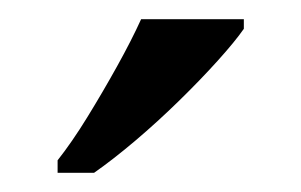

<svg xmlns="http://www.w3.org/2000/svg" viewBox="-20 -786 314 200"><path d="M40 -619Q55 -638 71 -664Q87 -690 102 -717Q117 -744 127 -766H234V-756Q225 -743 207 -723Q189 -703 166.5 -681Q144 -659 121 -639.5Q98 -620 78 -606H40Z"/></svg>

Font: Noto Serif Vithkuqi
Style: Regular
Weight: 400
Version: Version 1.005